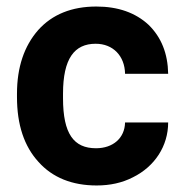

<svg xmlns="http://www.w3.org/2000/svg" viewBox="-20 -558 561 588"><path d="M274 -104C206 -104 173 -148 173 -257V-271C173 -379 208 -424 273 -424C326 -424 362 -387 363 -332H495C494 -394 474 -444 435 -482C395 -519 342 -538 275 -538C200 -538 140 -514 97 -466C54 -417 32 -352 32 -271V-261C32 -176 54 -110 98 -62C141 -14 201 10 276 10C317 10 354 2 387 -15C454 -48 495 -111 495 -183H363C362 -135 326 -104 274 -104Z"/></svg>

Font: Noto Sans KR Bold
Style: Regular
Weight: 700
Designer: Ryoko NISHIZUKA  (kana & ideographs); Paul D. Hunt (Latin, Greek & Cyrillic); Wenlong ZHANG  (bopomofo); Sandoll Communi
Foundry: Adobe Systems Incorporated
Version: Version 1.004;PS 1.004;hotconv 1.0.82;makeotf.lib2.5.63406